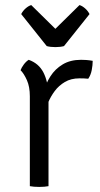

<svg xmlns="http://www.w3.org/2000/svg" viewBox="-20 -733 392 756"><path d="M345 -493.5Q345 -476.5 341.2 -457Q337.5 -437.5 327.5 -423Q319.5 -424 310.5 -424.2Q301.5 -424.5 293 -424.5Q259.5 -424.5 235.5 -410.2Q211.5 -396 195.5 -374.5Q179.5 -353 169.8 -329.5Q160 -306 155.5 -287L142 -303.5Q142 -335.5 151 -369.5Q160 -403.5 178.5 -432.5Q197 -461.5 227 -479.5Q257 -497.5 299 -497.5Q307.5 -497.5 319.2 -496.8Q331 -496 345 -493.5ZM61 -456.5Q64.5 -466.5 73.5 -478.8Q82.5 -491 93 -497.5Q132.5 -483.5 150.8 -448Q169 -412.5 171 -361.5V0Q164 1.5 154.5 2.2Q145 3 134.5 3Q123.5 3 114 2.2Q104.5 1.5 97.5 0V-354Q97.5 -391.5 86 -417.2Q74.5 -443 61 -456.5ZM164 -551.5 63.5 -677.5Q70 -690.5 81.2 -700.2Q92.5 -710 103 -713L198 -619.5L293 -713Q303.5 -710 314.8 -700.2Q326 -690.5 332.5 -677.5L232 -551.5Q217.5 -547.5 198 -547.5Q178.5 -547.5 164 -551.5Z"/></svg>

Font: Signika Light Light
Style: Regular
Weight: 300
Version: Version 2.001